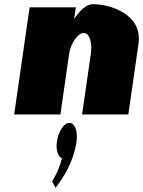

<svg xmlns="http://www.w3.org/2000/svg" viewBox="-20 -548 685 919"><path d="M47.8 0H269.1L310.8 -290C318.2 -341 352.7 -390 380.6 -390C410.7 -390 422.1 -341 414.7 -290L372.9 0H594.2L642.9 -338C663.5 -481 506.5 -528 423.7 -528C394.2 -528 363.1 -499 336.3 -459H335.2L343 -513H121.7ZM311.8 40C286.5 40 259.6 80 252.4 130C246.7 170 257.5 201 276.2 210C260.5 275 229.3 320 229.3 320L245.9 351C286.6 299 332.9 223 346.3 130C353.5 80 338.2 40 311.8 40Z"/></svg>

Font: Blink
Style: WideObl
Weight: 400
Designer: Mew Too
Foundry: Cannot Into Space Fonts
Version: Version 001.000